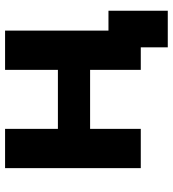

<svg xmlns="http://www.w3.org/2000/svg" viewBox="18 -596 685 761"><g transform="rotate(-90 360.5 -215.5)"><path d="M74.7 0V-537.9H230.3V-328.5H464V-537.9H619.6V0H464V-200.9H230.3V0ZM553.4 107V-35.9L588.5 0H464V-128.1H698.4V107Z"/></g></svg>

Font: Montserrat Alternates Thin
Style: Regular
Weight: 100
Designer: Julieta Ulanovsky
Foundry: Julieta Ulanovsky
Version: Version 9.000